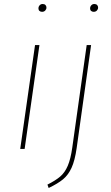

<svg xmlns="http://www.w3.org/2000/svg" viewBox="-20 -744 556 959"><path d="M103 0H81L155 -519H177ZM172 -702Q172 -711 178 -717.5Q184 -724 193 -724Q202 -724 207 -719Q212 -714 212 -706Q212 -698 206 -691.5Q200 -685 190 -685Q182 -685 177 -689.5Q172 -694 172 -702ZM217 178Q257 158 280.5 138Q304 118 318.5 84Q333 50 341 -7L413 -519H435L363 -5Q354 58 337.5 94Q321 130 295 151.5Q269 173 223 195ZM430 -702Q430 -711 436 -717.5Q442 -724 451 -724Q460 -724 465 -719Q470 -714 470 -706Q470 -698 464 -691.5Q458 -685 448 -685Q440 -685 435 -689.5Q430 -694 430 -702Z"/></svg>

Font: FiraGO Thin
Style: Italic
Weight: 100
Italic angle: -8°
Designer: bBox Type GmbH
Foundry: bBox Type GmbH
Version: Version 1.001